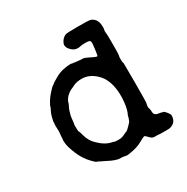

<svg xmlns="http://www.w3.org/2000/svg" viewBox="-141 -695 830 850"><g transform="rotate(-30 273.5 -269.5)"><path d="M303 -568Q311 -571 368 -571Q425 -571 432 -568Q460 -557 462 -522Q463 -507 461.5 -503Q460 -499 460 -491.5Q460 -484 461 -482.5Q462 -481 462 -428.5Q462 -376 461 -374Q458 -363 458.5 -348.5Q459 -334 460 -333Q461 -332 461.5 -329.5Q462 -327 462 -228Q462 -129 460 -124Q456 -110 458.5 -101Q461 -92 461.5 -90.5Q462 -89 462 -80Q462 -61 486 -59Q498 -57 500.5 -55.5Q503 -54 505.5 -54.5Q508 -55 516 -46.5Q524 -38 530 -26Q531 13 495 22Q492 23 467 23Q442 23 438 22Q434 21 421.5 21.5Q409 22 402 16.5Q395 11 388.5 3.5Q382 -4 377.5 -3.5Q373 -3 352 9Q331 21 303 27Q275 33 268 31.5Q261 30 259.5 30Q258 30 254.5 29Q251 28 240.5 28Q230 28 224 26Q218 24 212.5 22.5Q207 21 200.5 18Q194 15 186 11Q178 7 173 4.5Q168 2 159.5 -2Q151 -6 146.5 -8.5Q142 -11 139.5 -11Q137 -11 120 -28Q92 -57 76.5 -95Q61 -133 59.5 -151.5Q58 -170 59 -170.5Q60 -171 60 -180Q60 -189 61.5 -199.5Q63 -210 62 -225Q61 -240 62 -247.5Q63 -255 63 -257V-259Q62 -258 62 -259Q62 -260 64 -267Q68 -290 77 -308Q86 -326 85 -326Q84 -326 86 -330Q98 -355 117.5 -377Q137 -399 142 -401Q147 -403 147.5 -405Q148 -407 176 -423Q210 -443 257 -444Q260 -444 260 -443Q260 -442 265.5 -442Q271 -442 272 -441.5Q273 -441 276.5 -440.5Q280 -440 284 -439.5Q288 -439 294.5 -438.5Q301 -438 306 -437.5Q311 -437 312 -437Q317 -440 343 -427Q369 -414 372.5 -414Q376 -414 377 -415Q378 -416 380.5 -432Q383 -448 383.5 -455Q384 -462 384.5 -465Q385 -468 385.5 -475Q386 -482 383 -487Q380 -492 359.5 -492Q339 -492 334 -490Q307 -483 288 -502Q267 -522 276.5 -541.5Q286 -561 303 -568ZM334 -334Q298 -367 253 -362Q234 -360 221.5 -353.5Q209 -347 204 -345.5Q199 -344 188 -335.5Q177 -327 173 -321Q169 -315 166 -310Q163 -305 162.5 -300.5Q162 -296 156 -285Q150 -274 148 -265.5Q146 -257 144 -252Q141 -243 139.5 -225Q138 -207 137 -206Q136 -205 136 -193Q136 -168 138.5 -166Q141 -164 146 -144Q154 -113 175 -92Q209 -58 241 -52Q248 -51 250 -49.5Q252 -48 255.5 -48Q259 -48 259 -47.5Q259 -47 268 -47Q286 -46 298 -51.5Q310 -57 312.5 -58Q315 -59 317.5 -60.5Q320 -62 322 -62Q324 -62 339 -77Q354 -92 354.5 -95.5Q355 -99 356.5 -101.5Q358 -104 358 -105Q358 -106 359.5 -109.5Q361 -113 361 -116Q361 -119 366 -128Q377 -155 379 -202Q381 -293 334 -334Z"/></g></svg>

Font: Jackwrite
Style: Regular
Weight: 400
Version: Version 1.0d1e1